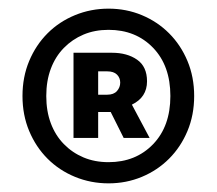

<svg xmlns="http://www.w3.org/2000/svg" viewBox="-20 -735 502 444"><path d="M231 -311Q190 -311 153.5 -326Q117 -341 90 -368Q63 -395 47.5 -432Q32 -469 32 -513Q32 -557 47.5 -594Q63 -631 90 -658Q117 -685 153.5 -700Q190 -715 231 -715Q272 -715 308 -700Q344 -685 371 -658Q398 -631 413.5 -594Q429 -557 429 -513Q429 -469 413.5 -432Q398 -395 371 -368Q344 -341 308 -326Q272 -311 231 -311ZM231 -360Q294 -360 334 -401.5Q374 -443 374 -513Q374 -583 334 -624.5Q294 -666 231 -666Q199 -666 173 -655Q147 -644 127.5 -624Q108 -604 97.5 -576Q87 -548 87 -513Q87 -478 97.5 -450Q108 -422 127.5 -402Q147 -382 173 -371Q199 -360 231 -360ZM150 -416V-613H239Q274 -613 297 -597Q320 -581 320 -547Q320 -510 285 -493L326 -416H266L236 -476H207V-416ZM207 -516H228Q243 -516 250.5 -524.5Q258 -533 258 -544Q258 -555 250.5 -562.5Q243 -570 228 -570H207Z"/></svg>

Font: Giro Regular
Style: Bold
Weight: 700
Designer: Paul D. Hunt
Foundry: Adobe Systems Incorporated
Version: Version 1.000;PS 1.0;hotconv 1.0.88;makeotf.lib2.5.647800